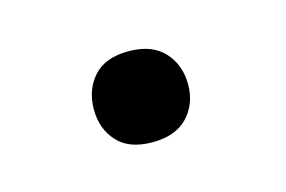

<svg xmlns="http://www.w3.org/2000/svg" viewBox="-34 -467 329 221"><g transform="rotate(-15 130.5 -357.0)"><path d="M71.8 -356Q71.8 -379.4 85.7 -395Q99.6 -410.6 127.4 -410.6Q155.3 -410.6 169.7 -395Q184.1 -379.4 184.1 -356Q184.1 -333 169.7 -317.6Q155.3 -302.2 127.4 -302.2Q99.6 -302.2 85.7 -317.6Q71.8 -333 71.8 -356Z"/></g></svg>

Font: TypoPRO Roboto
Style: Regular
Weight: 400
Designer: Google
Version: Version 2.136; 2016